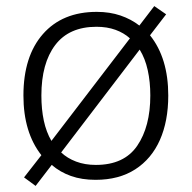

<svg xmlns="http://www.w3.org/2000/svg" viewBox="-20 -581 630 631"><path d="M533 -267Q533 -183 505.5 -121Q478 -59 424.5 -24.5Q371 10 294 10Q249 10 213.5 -2.5Q178 -15 150 -39L97 30L59 2L116 -71Q57 -146 57 -267Q57 -396 121 -469Q185 -542 298 -542Q341 -542 376 -530Q411 -518 438 -497L487 -561L526 -534L473 -465Q533 -390 533 -267ZM116 -267Q116 -222 124 -184.5Q132 -147 149 -118L407 -455Q387 -473 359.5 -483Q332 -493 297 -493Q207 -493 161.5 -433Q116 -373 116 -267ZM474 -267Q474 -312 465.5 -350.5Q457 -389 439 -418L181 -80Q201 -61 230 -50Q259 -39 295 -39Q388 -39 431 -102Q474 -165 474 -267Z"/></svg>

Font: Noto Sans Thai Looped Light
Style: Regular
Weight: 300
Designer: Sasikarn Vongin, Ben Mitchell
Foundry: The Fontpad Ltd
Version: Version 1.001; ttfautohint (v1.8.4.7-5d5b)